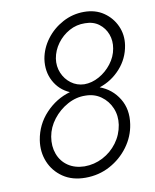

<svg xmlns="http://www.w3.org/2000/svg" viewBox="-82 -773 681 845"><g transform="rotate(-10 258.5 -350.0)"><path d="M144 -536Q136 -481 159.5 -437Q183 -393 229 -373Q166 -355 119.5 -305.5Q73 -256 62 -188Q54 -136 72.5 -91Q91 -46 132 -18Q173 10 232 10Q292 10 342 -17Q392 -44 425 -89Q458 -134 466 -188Q476 -253 446 -302Q416 -351 362 -371Q417 -389 456 -432.5Q495 -476 504 -534Q511 -580 493 -620Q475 -660 438.5 -685Q402 -710 351 -710Q300 -710 255.5 -686Q211 -662 181.5 -622.5Q152 -583 144 -536ZM194 -529Q200 -565 222 -595Q244 -625 276.5 -643Q309 -661 347 -660Q384 -660 409 -641Q434 -622 445 -592.5Q456 -563 450 -529Q444 -493 420.5 -462.5Q397 -432 364.5 -414Q332 -396 298 -396Q265 -397 239.5 -416Q214 -435 201.5 -465Q189 -495 194 -529ZM114 -194Q121 -235 148 -270Q175 -305 213.5 -326Q252 -347 293 -346Q333 -346 363 -324.5Q393 -303 407.5 -268.5Q422 -234 416 -194Q409 -150 383 -115Q357 -80 318.5 -60Q280 -40 236 -40Q193 -41 163 -61.5Q133 -82 120 -117Q107 -152 114 -194Z"/></g></svg>

Font: Jost* 300 Light Italic
Style: Italic
Weight: 300
Italic angle: -10°
Version: Version 3.200; ttfautohint (v0.97) -l 8 -r 50 -G 200 -x 14 -